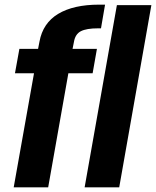

<svg xmlns="http://www.w3.org/2000/svg" viewBox="-20 -807 672 827"><path d="M39 0H187.5L274.5 -491.5H379L397.5 -596.5H292.5L298.5 -626.5Q304 -660 328.2 -672.5Q352.5 -685 402.5 -685H415L432.5 -787H407Q296.5 -787 230.5 -747.2Q164.5 -707.5 150 -627.5L144 -596.5H63.5L44.5 -491.5H126.5ZM344.5 0H493.5L632 -785H483.5Z"/></svg>

Font: Anybody Condensed
Style: Bold Italic
Weight: 700
Width: 3
Italic angle: -10°
Version: Version 1.113;gftools[0.9.25]